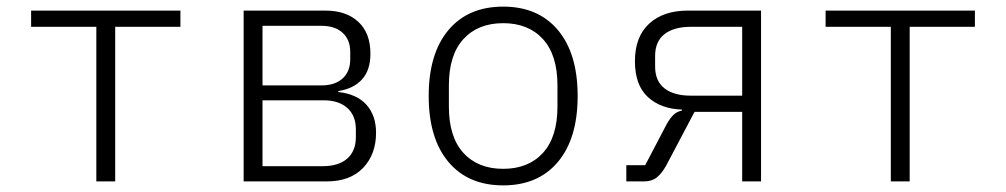

<svg xmlns="http://www.w3.org/2000/svg" viewBox="-20 -548 3040 580"><path d="M271 -467H74V-516H525V-467H328V0H271Z M716 -516H963Q1026 -516 1062.5 -482Q1099 -448 1099 -386Q1099 -336 1073.5 -308Q1048 -280 1002 -273V-270Q1058 -264 1087 -231.5Q1116 -199 1116 -147Q1116 -82 1077 -41Q1038 0 967 0H716ZM955 -46Q1003 -46 1029 -69Q1055 -92 1055 -134V-157Q1055 -199 1029 -222Q1003 -245 958 -245H773V-46ZM951 -290Q992 -290 1015 -311Q1038 -332 1038 -369V-391Q1038 -428 1015 -449Q992 -470 951 -470H773V-290Z M1500 12Q1394 12 1334.5 -59Q1275 -130 1275 -258Q1275 -386 1334.5 -457Q1394 -528 1500 -528Q1606 -528 1665.5 -457Q1725 -386 1725 -258Q1725 -130 1665.5 -59Q1606 12 1500 12ZM1500 -38Q1576 -38 1620 -86Q1664 -134 1664 -226V-290Q1664 -382 1620 -430Q1576 -478 1500 -478Q1424 -478 1380 -430Q1336 -382 1336 -290V-226Q1336 -134 1380 -86Q1424 -38 1500 -38Z M1872 -49H1929L1994 -173Q2004 -191 2014.5 -201Q2025 -211 2040 -214V-217Q1976 -219 1937 -255Q1898 -291 1898 -363Q1898 -437 1941 -476.5Q1984 -516 2058 -516H2279V0H2222V-210H2078L1992 -47Q1979 -24 1964 -12Q1949 0 1926 0H1872ZM2222 -467H2067Q2016 -467 1987.5 -445Q1959 -423 1959 -379V-347Q1959 -303 1987.5 -281Q2016 -259 2067 -259H2222Z M2671 -467H2474V-516H2925V-467H2728V0H2671Z"/></svg>

Font: IBM Plex Mono Light
Style: Regular
Weight: 300
Monospace: yes
Designer: Mike Abbink, Paul van der Laan, Pieter van Rosmalen
Foundry: Bold Monday
Version: Version 2.3